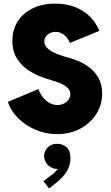

<svg xmlns="http://www.w3.org/2000/svg" viewBox="-20 -748 628 1082"><path d="M301.8 7.8Q238.8 7.8 181.4 -16.4Q124 -40.5 82.3 -81.8Q40.5 -123 24.4 -173.8L196.3 -246.1Q204.1 -224.1 219 -203.6Q233.9 -183.1 255.4 -169.7Q276.9 -156.2 303.7 -156.2Q323.7 -156.2 340.1 -164.6Q356.4 -172.9 366.2 -186.5Q376 -200.2 376 -216.8Q376 -237.8 361.8 -252Q347.7 -266.1 326.2 -275.9Q304.7 -285.6 281 -292.5Q257.3 -299.3 238.3 -305.7Q190.4 -320.8 147.2 -347.4Q104 -374 76.9 -415.8Q49.8 -457.5 49.8 -518.6Q49.8 -579.6 79.3 -626.7Q108.9 -673.8 163.3 -700.7Q217.8 -727.5 292 -727.5Q356 -727.5 405.3 -707.5Q454.6 -687.5 488.5 -652.8Q522.5 -618.2 540 -574.2L374 -505.9Q369.1 -520 357.9 -534.4Q346.7 -548.8 330.1 -558.6Q313.5 -568.4 293 -568.4Q267.6 -568.4 248.5 -553Q229.5 -537.6 229.5 -514.6Q229.5 -492.7 246.8 -476.6Q264.2 -460.4 289.3 -449.2Q314.5 -438 338.9 -430.9Q363.3 -423.8 377 -419.9Q397.9 -414.1 427.7 -401.1Q457.5 -388.2 486.8 -365.5Q516.1 -342.8 535.6 -307.6Q555.2 -272.5 555.7 -221.7Q556.2 -159.2 523.4 -106.9Q490.7 -54.7 433.3 -23.4Q376 7.8 301.8 7.8ZM256.8 314.5 224.6 272.5 273.4 236.3Q280.3 231.4 291.7 220Q303.2 208.5 312.3 194.8Q321.3 181.2 321.3 169.9H340.8Q340.8 183.1 331.5 193.6Q322.3 204.1 300.8 204.1Q275.9 204.1 252.7 184.3Q229.5 164.6 228.5 131.8Q229.5 100.1 251.2 80.8Q272.9 61.5 300.8 62.5Q332.5 61.5 354.7 81.5Q377 101.6 377 142.6Q377 175.3 365 200.7Q353 226.1 336.9 244.1Q320.8 262.2 308.6 272.5Z"/></svg>

Font: Reddit Sans Black
Style: Regular
Weight: 900
Version: Version 1.014